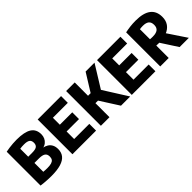

<svg xmlns="http://www.w3.org/2000/svg" viewBox="136 -1459 2324 2324"><g transform="rotate(-45 1297.5 -297.5)"><path d="M231.9 7.5Q203.6 7.5 172.5 5.9Q141.5 4.3 111.6 1.6Q81.6 -1.1 56.3 -4.8V-584.1Q83.6 -589.7 115.2 -594Q146.9 -598.4 179.7 -600.7Q212.6 -603.1 244 -603.1Q376.5 -603.1 439.7 -563Q502.9 -522.9 502.9 -436.5Q502.9 -403.8 490.3 -376.5Q477.6 -349.1 453.9 -330.2Q430.1 -311.3 396.7 -304.6V-308.9Q433 -302.9 460.8 -285.7Q488.7 -268.4 504.5 -238.7Q520.2 -209 520.2 -166.1Q520.2 -109.3 489.9 -70.7Q459.7 -32.1 395.8 -12.3Q332 7.5 231.9 7.5ZM264.5 -95.8Q307.9 -95.8 334.2 -103.7Q360.6 -111.7 372.5 -128.8Q384.4 -146 384.4 -173.8Q384.4 -215.3 358 -233Q331.5 -250.7 275.8 -250.7H185.1V-357.1H263.7Q321 -357.1 343.7 -373.7Q366.4 -390.3 366.4 -427.7Q366.4 -466.2 342.9 -482.5Q319.3 -498.8 265.7 -498.8Q247.9 -498.8 231.9 -497.7Q215.9 -496.6 197.7 -493.6V-99.1Q218 -97.4 233.6 -96.6Q249.2 -95.8 264.5 -95.8Z M597.3 0V-595H997.8V-479.5H742.2V-115.5H1001.8V0ZM702.1 -244.8V-360.3H954.5V-244.8Z M1428.5 0 1235.8 -302.2 1417.8 -595H1570.1L1378.9 -286L1380.3 -326L1586 0ZM1084.3 0V-595H1231.3V0ZM1211.4 -240.2V-366.9H1289.5V-240.2Z M1613.3 0V-595H2013.8V-479.5H1758.2V-115.5H2017.8V0ZM1718.1 -244.8V-360.3H1970.5V-244.8Z M2100.3 0V-583.7Q2141.8 -592.4 2186.8 -597.8Q2231.9 -603.1 2282.9 -603.1Q2412.5 -603.1 2477.9 -553.8Q2543.3 -504.4 2543.3 -406Q2543.6 -342.2 2512.5 -298.7Q2481.3 -255.2 2425.6 -233.1Q2369.9 -211 2296.5 -211Q2282.6 -211 2269.9 -211.4Q2257.1 -211.8 2245.2 -212.6V0ZM2431.8 0 2255.9 -271.6H2408.7L2590.1 0ZM2291 -318.5Q2349.5 -318.5 2377.1 -340Q2404.7 -361.5 2404.7 -407.1Q2404.7 -454 2378.5 -475.3Q2352.2 -496.7 2299.1 -496.7Q2283.6 -496.7 2270.6 -495.7Q2257.7 -494.7 2245.2 -492.5V-320.1Q2258.5 -319.3 2268.3 -318.9Q2278.1 -318.5 2291 -318.5Z"/></g></svg>

Font: Encode Sans SC Condensed Thin
Style: Regular
Weight: 100
Width: 3
Designer: Multiple Designers
Foundry: Impallari Type
Version: Version 3.002